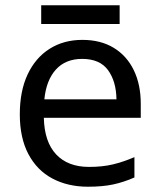

<svg xmlns="http://www.w3.org/2000/svg" viewBox="-20 -697 604 727"><path d="M292 -546Q361 -546 410.5 -516Q460 -486 486.5 -431.5Q513 -377 513 -304V-251H146Q148 -160 192.5 -112.5Q237 -65 317 -65Q368 -65 407.5 -74.5Q447 -84 489 -102V-25Q448 -7 408 1.5Q368 10 313 10Q237 10 178.5 -21Q120 -52 87.5 -113.5Q55 -175 55 -264Q55 -352 84.5 -415Q114 -478 167.5 -512Q221 -546 292 -546ZM291 -474Q228 -474 191.5 -433.5Q155 -393 148 -321H421Q420 -389 389 -431.5Q358 -474 291 -474ZM433 -677V-606H136V-677Z"/></svg>

Font: Noto Sans Modi
Style: Regular
Weight: 400
Designer: Monotype Design Team
Foundry: Monotype Imaging Inc.
Version: Version 2.003; ttfautohint (v1.8.4.7-5d5b)